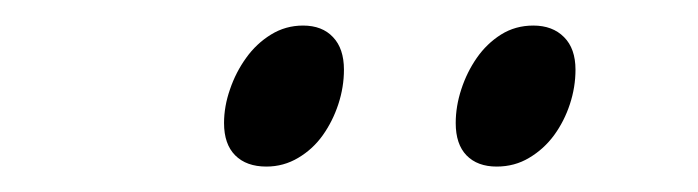

<svg xmlns="http://www.w3.org/2000/svg" viewBox="-20 -671 549 151"><path d="M250.5 -616.2Q250.5 -602.5 246.1 -589.1Q241.7 -575.7 233.9 -564.7Q226.1 -553.7 214.6 -546.9Q203.1 -540 189.5 -540Q173.8 -540 165 -548.8Q156.2 -557.6 156.2 -574.2Q156.2 -587.4 160.9 -600.8Q165.5 -614.3 173.6 -625.5Q181.6 -636.7 193.1 -643.8Q204.6 -650.9 218.3 -650.9Q233.4 -650.9 241.9 -641.8Q250.5 -632.8 250.5 -616.2ZM432.6 -616.2Q432.6 -602.5 428.2 -589.1Q423.8 -575.7 415.8 -564.7Q407.7 -553.7 396.2 -546.9Q384.8 -540 370.6 -540Q355.5 -540 346.9 -548.8Q338.4 -557.6 338.4 -574.2Q338.4 -587.4 342.8 -600.8Q347.2 -614.3 355 -625.5Q362.8 -636.7 374 -643.8Q385.3 -650.9 399.4 -650.9Q414.6 -650.9 423.6 -641.8Q432.6 -632.8 432.6 -616.2Z"/></svg>

Font: Akkhara
Style: Italic
Weight: 400
Italic angle: -7°
Designer: J. Victor Gaultney
Version: Version 1.00 June 13, 2006, initial release